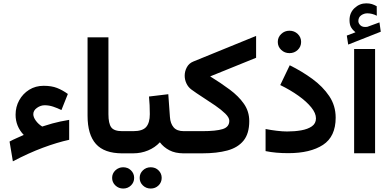

<svg xmlns="http://www.w3.org/2000/svg" viewBox="-20 -908 2309 1137"><path d="M177.2 -231.9Q177.2 -213.9 192.4 -193.1Q207.5 -172.4 230 -158.7Q264.6 -169.9 289.6 -176.8Q314.5 -183.6 337.6 -188.5Q360.8 -193.4 389.6 -198.2V-80.1Q319.3 -64.9 234.1 -33.2Q148.9 -1.5 56.2 47.4L36.6 -69.8Q56.6 -80.6 77.4 -89.6Q98.1 -98.6 120.6 -108.9Q72.3 -159.7 72.3 -228.5Q72.3 -275.4 93.8 -314.2Q115.2 -353 152.8 -376.5Q190.4 -399.9 238.3 -399.9Q285.2 -399.9 317.6 -387.2Q350.1 -374.5 381.8 -351.6L343.8 -256.3Q319.8 -268.1 294.9 -276.4Q270 -284.7 244.6 -284.7Q220.7 -284.7 199 -269.3Q177.2 -253.9 177.2 -231.9Z M498.5 -687H622.1V-231.9Q622.1 -176.8 638.7 -154.1Q655.3 -131.3 703.6 -131.3H715.3V0H703.6Q597.7 0 548.1 -55.4Q498.5 -110.8 498.5 -222.7Z M695.3 -131.3H769Q824.2 -131.3 845.7 -156.2Q867.2 -181.2 867.2 -231.9Q867.2 -259.3 866 -285.2Q864.7 -311 862.3 -336.4L976.6 -350.1L986.3 -215.3Q988.8 -176.8 1008.1 -154.1Q1027.3 -131.3 1068.4 -131.3H1078.1V0H1067.4Q1017.6 0 983.2 -18.1Q948.7 -36.1 926.8 -65.4Q897.9 -34.2 856.7 -17.1Q815.4 0 769 0H695.3ZM807.1 145.5Q807.1 119.1 826.2 100.8Q845.2 82.5 872.6 82.5Q899.9 82.5 918.7 100.8Q937.5 119.1 937.5 145.5Q937.5 171.9 918.7 190.2Q899.9 208.5 872.6 208.5Q845.2 208.5 826.2 190.2Q807.1 171.9 807.1 145.5ZM644 145.5Q644 119.1 663.3 100.8Q682.6 82.5 709.5 82.5Q736.8 82.5 755.6 100.8Q774.4 119.1 774.4 145.5Q774.4 171.9 755.6 190.2Q736.8 208.5 709.5 208.5Q682.6 208.5 663.3 190.2Q644 171.9 644 145.5Z M1224.6 -455.6Q1288.1 -416.5 1340.6 -377.4Q1393.1 -338.4 1424.6 -293.2Q1456.1 -248 1456.1 -190.9Q1456.1 -117.2 1422.4 -75.4Q1388.7 -33.7 1326.4 -16.8Q1264.2 0 1178.2 0H1060.1V-131.3H1177.7Q1259.3 -131.3 1298.6 -143.6Q1337.9 -155.8 1337.9 -192.9Q1337.9 -211.9 1314.2 -235.1Q1290.5 -258.3 1254.6 -283Q1218.8 -307.6 1180.7 -332Q1142.6 -356.4 1113.3 -377.9Q1094.2 -392.1 1084 -414.1Q1073.7 -436 1073.7 -459.5Q1073.7 -485.8 1086.4 -509.5Q1099.1 -533.2 1124.5 -543.5L1496.6 -695.3V-565.9Z M1625 -659.7Q1625 -687.5 1645.3 -706.8Q1665.5 -726.1 1694.3 -726.1Q1723.1 -726.1 1743.2 -706.8Q1763.2 -687.5 1763.2 -659.7Q1763.2 -631.8 1743.2 -612.5Q1723.1 -593.3 1694.3 -593.3Q1665.5 -593.3 1645.3 -612.5Q1625 -631.8 1625 -659.7ZM1680.2 -129.4Q1725.1 -129.4 1763.9 -136.2Q1802.7 -143.1 1826.9 -159.9Q1851.1 -176.8 1851.1 -207Q1851.1 -237.8 1823.2 -272.2Q1795.4 -306.6 1747.6 -340.8Q1699.7 -375 1639.6 -404.3L1695.8 -521.5Q1768.1 -485.8 1829.8 -440.7Q1891.6 -395.5 1929.7 -338.9Q1967.8 -282.2 1967.8 -211.4Q1967.8 -99.1 1892.6 -50Q1817.4 -1 1687.5 -1Q1649.9 -1 1616.9 -3.9Q1584 -6.8 1552.7 -13.2V-144Q1584.5 -137.7 1619.4 -133.5Q1654.3 -129.4 1680.2 -129.4Z M2085 -716.8Q2068.4 -730.5 2059.1 -746.3Q2049.8 -762.2 2049.8 -789.1Q2049.8 -832.5 2079.8 -860.4Q2109.9 -888.2 2148.4 -888.2Q2168.5 -888.2 2182.4 -883.8Q2196.3 -879.4 2210.9 -871.1L2211.4 -814.9Q2183.6 -829.1 2155.3 -829.1Q2135.7 -829.1 2118.9 -817.4Q2102.1 -805.7 2102.1 -782.7Q2102.5 -769 2115.2 -757.3Q2127.9 -745.6 2153.8 -749Q2154.8 -749 2157.7 -750L2227.1 -775.4L2234.9 -720.2L2042 -644L2033.7 -697.3ZM2201.2 -617.7V-0.5H2077.1V-617.7Z"/></svg>

Font: Vazirmatn RD
Style: Bold
Weight: 700
Designer: Saber Rastikerdar
Foundry: Saber Rastikerdar
Version: Version 32.102